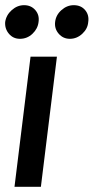

<svg xmlns="http://www.w3.org/2000/svg" viewBox="-22 -722 362 742"><path d="M34 0 96 -503H198L136 0ZM248 -572Q222 -572 205 -591.5Q188 -611 191 -637Q194 -664 215.5 -683Q237 -702 263 -702Q291 -702 307 -683Q323 -664 319 -637Q317 -611 296 -591.5Q275 -572 248 -572ZM55 -572Q29 -572 12.5 -591.5Q-4 -611 -2 -637Q2 -664 23.5 -683Q45 -702 71 -702Q98 -702 114.5 -683Q131 -664 127 -637Q124 -611 103.5 -591.5Q83 -572 55 -572Z"/></svg>

Font: Inclusive Sans Medium
Style: Italic
Weight: 500
Italic angle: -7°
Designer: Olivia King
Foundry: Olivia King
Version: Version 2.004